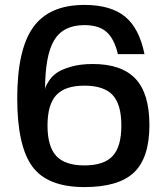

<svg xmlns="http://www.w3.org/2000/svg" viewBox="-20 -740 677 780"><path d="M50 -340Q50 -539 115 -629.5Q180 -720 323 -720Q430 -720 488 -672.5Q546 -625 567 -520H459Q444 -583 412.5 -610.5Q381 -638 323 -638Q237 -638 200 -576.5Q163 -515 163 -374Q163 -378 165 -385.5Q167 -393 178.5 -411Q190 -429 209 -443Q228 -457 266.5 -468.5Q305 -480 357 -480Q474 -480 530.5 -420Q587 -360 587 -232Q587 -99 524.5 -39.5Q462 20 323 20Q172 20 111 -64Q50 -148 50 -340ZM437.5 -354Q402 -392 323 -392Q244 -392 208.5 -353.5Q173 -315 173 -230Q173 -145 208.5 -106.5Q244 -68 323 -68Q402 -68 437.5 -106Q473 -144 473 -230Q473 -316 437.5 -354Z"/></svg>

Font: Fivo Sans Med
Style: Regular
Weight: 450
Designer: Alexander Slobzheninov
Foundry: Alexander Slobzheninov
Version: 1.0